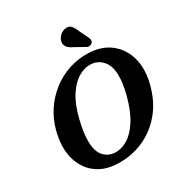

<svg xmlns="http://www.w3.org/2000/svg" viewBox="-212 -1092 1207 1267"><g transform="rotate(-30 392.0 -458.5)"><path d="M515.5 -714Q613 -710.5 677.8 -660.5Q742.5 -610.5 766.8 -527.8Q791 -445 767 -343Q738.5 -221 670.5 -139.8Q602.5 -58.5 510 -19.5Q417.5 19.5 315.5 14.5Q219 10.5 155 -40.8Q91 -92 69 -178.8Q47 -265.5 75.5 -377Q95 -453 137 -516Q179 -579 237.8 -624.5Q296.5 -670 367.2 -693.5Q438 -717 515.5 -714ZM338 -57Q385 -54 433.2 -81.5Q481.5 -109 523.8 -173.8Q566 -238.5 594.5 -346.5Q605.5 -389 610.2 -424Q615 -459 614.5 -487.5Q614 -559 580.8 -598Q547.5 -637 498.5 -641.5Q449.5 -646.5 400.5 -618.5Q351.5 -590.5 311.2 -529.2Q271 -468 247.5 -373.5Q235 -324 229.2 -284Q223.5 -244 223.5 -212.5Q223.5 -136 255.2 -98.5Q287 -61 338 -57ZM534.5 -871 571 -795.5Q574 -785.5 574 -776.5Q574 -767.5 565.5 -759Q558 -752 547.2 -750.8Q536.5 -749.5 528 -753.5L451.5 -796.5Q424.5 -809 411.5 -823Q398.5 -837 398 -858.5Q398 -880 414.2 -900.8Q430.5 -921.5 457 -929Q489 -937 505.8 -919.8Q522.5 -902.5 534.5 -871Z"/></g></svg>

Font: Fraunces 9pt S100 SemiBold
Style: Italic
Weight: 600
Italic angle: -16°
Version: Version 1.000; ttfautohint (v1.8.3)